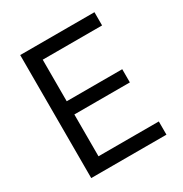

<svg xmlns="http://www.w3.org/2000/svg" viewBox="-169 -855 936 983"><g transform="rotate(-30 299.0 -363.5)"><path d="M88.1 0H532.7V-78.1H176.1V-325.3H504.3V-403.4H176.1V-649.1H527V-727.3H88.1Z"/></g></svg>

Font: Magic Ui Pro
Style: Regular
Weight: 400
Designer: Stefan Endress, Andreas Faust
Version: Version 1.000;FEAKit 1.0